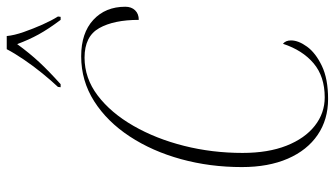

<svg xmlns="http://www.w3.org/2000/svg" viewBox="-232 -752 994 570"><g transform="rotate(-90 265.0 -467.0)"><path d="M256 10Q195 10 149.5 -21Q104 -52 79 -109.5Q54 -167 54 -246Q54 -341 77.5 -426.5Q101 -512 145 -579Q189 -646 249.5 -684.5Q310 -723 383 -723Q452 -723 491 -687Q530 -651 530 -592Q530 -574 519.5 -563Q509 -552 491 -552Q491 -626 466.5 -669.5Q442 -713 379 -713Q318 -713 266.5 -674Q215 -635 176.5 -568Q138 -501 117 -417.5Q96 -334 96 -244Q96 -168 117.5 -113.5Q139 -59 176.5 -29.5Q214 0 261 0Q323 0 362 -33Q401 -66 420 -124Q430 -116 430 -100Q430 -78 411.5 -52.5Q393 -27 354.5 -8.5Q316 10 256 10ZM292 -792Q310 -811 332 -838Q354 -865 373 -893Q392 -921 404 -944H443Q445 -922 455 -893.5Q465 -865 477 -838Q489 -811 501 -792L500 -784H491Q464 -820 448 -849Q432 -878 419 -913Q392 -876 365.5 -847.5Q339 -819 300 -784H291Z"/></g></svg>

Font: Noto Serif Display Condensed ExtraLight
Style: Italic
Weight: 200
Width: 3
Italic angle: -12°
Designer: Monotype Design Team
Foundry: Monotype Imaging Inc.
Version: Version 2.009